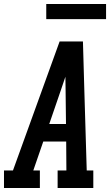

<svg xmlns="http://www.w3.org/2000/svg" viewBox="-42 -943 562 963"><path d="M-22 0V-88H23L257 -735H374L381 -490L393 -88H426V0H247V-88H291L290 -233H175L125 -88H158V0ZM205 -321H289L287 -490Q287 -507 286.5 -524Q286 -541 286 -558Q280 -541 274.5 -524Q269 -507 263 -490ZM190 -847V-923H490V-847Z"/></svg>

Font: Iosevka Slab Semibold
Style: Italic
Weight: 600
Italic angle: -9°
Monospace: yes
Designer: Belleve Invis
Foundry: Belleve Invis
Version: Version 11.1.1; ttfautohint (v1.8.3)